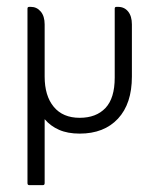

<svg xmlns="http://www.w3.org/2000/svg" viewBox="-20 -379 464 559"><path d="M110 -32V154Q110 160 105 160H65Q60 160 60 154V-354Q60 -359 65 -359H70Q87 -359 98.5 -345.5Q110 -332 110 -308V-156Q110 -100 136.5 -68Q163 -36 212 -36Q260 -36 287 -64.5Q314 -93 314 -153V-354Q314 -359 319 -359H324Q342 -359 353 -345.5Q364 -332 364 -308V-156Q364 -77 323.5 -33.5Q283 10 212 10Q177 10 152 -1Q127 -12 110 -32Z"/></svg>

Font: Zain Light
Style: Regular
Weight: 300
Designer: Zain,Boutros
Foundry: Mobile Telecommunications Company (Zain), 2024
Version: Version 1.51; ttfautohint (v1.8.4)